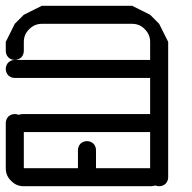

<svg xmlns="http://www.w3.org/2000/svg" viewBox="-645 -645 665 665"><path d="M-562.5 0Q-588.9 0 -606.4 -18.6Q-625 -36.1 -625 -62.5Q-625 -114.3 -625 -218.8Q-625 -231.4 -616.2 -241.2Q-606.4 -250 -593.8 -250Q-581.1 -250 -571.3 -241.2Q-562.5 -231.4 -562.5 -218.8Q-562.5 -167 -562.5 -62.5Q-453.1 -62.5 -125 -62.5Q-125 -132.8 -125 -343.8Q-125 -356.4 -116.2 -366.2Q-106.4 -375 -93.8 -375Q-81.1 -375 -71.3 -366.2Q-62.5 -356.4 -62.5 -343.8Q-62.5 -250 -62.5 -62.5Q-62.5 -36.1 -81.1 -18.6Q-98.6 0 -125 0Q-270.5 0 -562.5 0Z M-93.8 0Q-106.4 0 -116.2 -8.8Q-125 -18.6 -125 -31.2Q-125 -135.7 -125 -343.8Q-125 -356.4 -116.2 -366.2Q-106.4 -375 -93.8 -375Q-81.1 -375 -71.3 -366.2Q-62.5 -356.4 -62.5 -343.8Q-62.5 -239.3 -62.5 -31.2Q-62.5 -18.6 -71.3 -8.8Q-81.1 0 -93.8 0Z M-93.8 -312.5Q-106.4 -312.5 -116.2 -321.3Q-125 -331.1 -125 -343.8Q-125 -395.5 -125 -500Q-125 -525.4 -143.6 -543.9Q-161.1 -562.5 -187.5 -562.5Q-292 -562.5 -500 -562.5Q-525.4 -562.5 -543.9 -543.9Q-562.5 -525.4 -562.5 -500Q-562.5 -489.3 -562.5 -468.8Q-562.5 -456.1 -571.3 -446.3Q-581.1 -437.5 -593.8 -437.5Q-606.4 -437.5 -616.2 -446.3Q-625 -456.1 -625 -468.8Q-625 -479.5 -625 -500Q-617.2 -515.6 -593.8 -562.5Q-585.9 -570.3 -562.5 -593.8Q-546.9 -601.6 -500 -625Q-421.9 -625 -187.5 -625Q-171.9 -617.2 -125 -593.8Q-117.2 -585.9 -93.8 -562.5Q-85.9 -546.9 -62.5 -500Q-62.5 -460.9 -62.5 -343.8Q-62.5 -331.1 -71.3 -321.3Q-81.1 -312.5 -93.8 -312.5Z M-562.5 0Q-588.9 0 -606.4 -18.6Q-625 -36.1 -625 -62.5Q-625 -104.5 -625 -187.5Q-625 -213.9 -606.4 -231.4Q-587.9 -250 -562.5 -250Q-417 -250 -125 -250Q-125 -273.4 -125 -343.8Q-125 -356.4 -116.2 -366.2Q-106.4 -375 -93.8 -375Q-81.1 -375 -71.3 -366.2Q-62.5 -356.4 -62.5 -343.8Q-62.5 -312.5 -62.5 -250Q-62.5 -223.6 -81.1 -206.1Q-98.6 -187.5 -125 -187.5Q-270.5 -187.5 -562.5 -187.5Q-562.5 -156.2 -562.5 -62.5Q-515.6 -62.5 -375 -62.5Q-375 -78.1 -375 -125Q-375 -137.7 -366.2 -147.5Q-356.4 -156.2 -343.8 -156.2Q-331.1 -156.2 -321.3 -147.5Q-312.5 -137.7 -312.5 -125Q-312.5 -104.5 -312.5 -62.5Q-312.5 -36.1 -331.1 -18.6Q-348.6 0 -375 0Q-437.5 0 -562.5 0Z M-562.5 0Q-588.9 0 -606.4 -18.6Q-625 -36.1 -625 -62.5Q-625 -104.5 -625 -187.5Q-625 -213.9 -606.4 -231.4Q-587.9 -250 -562.5 -250Q-417 -250 -125 -250Q-125 -273.4 -125 -343.8Q-125 -356.4 -116.2 -366.2Q-106.4 -375 -93.8 -375Q-81.1 -375 -71.3 -366.2Q-62.5 -356.4 -62.5 -343.8Q-62.5 -312.5 -62.5 -250Q-62.5 -223.6 -81.1 -206.1Q-98.6 -187.5 -125 -187.5Q-270.5 -187.5 -562.5 -187.5Q-562.5 -156.2 -562.5 -62.5Q-515.6 -62.5 -375 -62.5Q-375 -78.1 -375 -125Q-375 -137.7 -366.2 -147.5Q-356.4 -156.2 -343.8 -156.2Q-331.1 -156.2 -321.3 -147.5Q-312.5 -137.7 -312.5 -125Q-312.5 -104.5 -312.5 -62.5Q-312.5 -36.1 -331.1 -18.6Q-348.6 0 -375 0Q-437.5 0 -562.5 0Z M-93.8 -312.5Q-106.4 -312.5 -116.2 -321.3Q-125 -331.1 -125 -343.8Q-125 -354.5 -125 -375Q-242.2 -375 -593.8 -375Q-606.4 -375 -616.2 -383.8Q-625 -393.6 -625 -406.2Q-625 -418.9 -616.2 -428.7Q-606.4 -437.5 -593.8 -437.5Q-437.5 -437.5 -125 -437.5Q-98.6 -437.5 -81.1 -418.9Q-62.5 -400.4 -62.5 -375Q-62.5 -364.3 -62.5 -343.8Q-62.5 -331.1 -71.3 -321.3Q-81.1 -312.5 -93.8 -312.5Z M-156.2 0Q-168.9 0 -178.7 -8.8Q-187.5 -18.6 -187.5 -31.2Q-187.5 -43.9 -178.7 -53.7Q-168.9 -62.5 -156.2 -62.5Q-145.5 -62.5 -125 -62.5Q-125 -132.8 -125 -343.8Q-125 -356.4 -116.2 -366.2Q-106.4 -375 -93.8 -375Q-81.1 -375 -71.3 -366.2Q-62.5 -356.4 -62.5 -343.8Q-62.5 -250 -62.5 -62.5Q-62.5 -36.1 -81.1 -18.6Q-98.6 0 -125 0Q-135.7 0 -156.2 0Z"/></svg>

Font: conwrite
Style: Regular
Weight: 400
Designer: Willllllliam
Version: 1.0